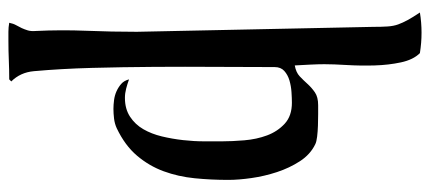

<svg xmlns="http://www.w3.org/2000/svg" viewBox="-310 -484 1047 468"><g transform="rotate(90 214.0 -249.5)"><path d="M45 -634Q45 -656 44 -670.5Q43 -685 39 -696Q35 -707 28.5 -719Q22 -731 10 -749Q22 -751 34.5 -752Q47 -753 59 -753Q72 -753 84 -752Q96 -751 109 -749Q125 -733 131.5 -703Q138 -673 139 -638.5Q140 -604 138 -571Q136 -538 136 -516Q136 -502 137 -481.5Q138 -461 139 -444Q156 -447 165.5 -456Q175 -465 184 -475Q193 -485 204.5 -493Q216 -501 236 -501Q244 -501 257.5 -501Q271 -501 285.5 -500.5Q300 -500 312.5 -498.5Q325 -497 331 -494Q356 -482 372.5 -456.5Q389 -431 399 -400.5Q409 -370 413.5 -338.5Q418 -307 418 -282Q418 -240 414 -200Q410 -160 397 -124.5Q384 -89 359 -59.5Q334 -30 292 -10Q281 -5 268.5 -3.5Q256 -2 245 -2Q235 -2 223.5 -3.5Q212 -5 202 -9.5Q192 -14 184 -21Q176 -28 173 -40Q184 -36 195.5 -33Q207 -30 218 -30Q245 -30 264 -42.5Q283 -55 294.5 -75Q306 -95 312 -120Q318 -145 321 -171.5Q324 -198 324 -223Q324 -248 324 -267Q324 -291 321.5 -321Q319 -351 309.5 -376.5Q300 -402 281 -419.5Q262 -437 230 -437Q219 -437 204 -436Q189 -435 175.5 -431Q162 -427 152.5 -418.5Q143 -410 143 -395Q143 -327 142.5 -252Q142 -177 142.5 -100.5Q143 -24 145 50.5Q147 125 153 192Q156 225 178 247L173 252Q150 252 126.5 253Q103 254 79 254Q68 254 57 254Q46 254 35 252Q37 242 41 235Q45 228 48 221.5Q51 215 53.5 207Q56 199 55 187Q52 126 54.5 64Q57 2 57 -59Z"/></g></svg>

Font: Augsburger Schrift CAT
Style: Regular
Weight: 400
Designer: Peter Wiegel nach Roos&Junge Offenbach
Foundry: CAT-Fonts, Peter Wiegel
Version: Version 1.000